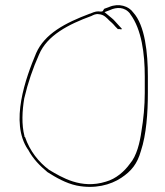

<svg xmlns="http://www.w3.org/2000/svg" viewBox="-20 -710 641 744"><path d="M74 -329C88 -389 108 -447 131 -498C162 -573 246 -616 334 -648C342 -652 351 -657 363 -655C383 -654 395 -639 403 -631C409 -626 419 -617 427 -607L437 -597C441 -598 445 -597 450 -596C451 -597 454 -598 450 -601L438 -614C429 -623 422 -633 414 -639L385 -663L406 -671C432 -683 463 -684 484 -657V-656C484 -655 485 -656 485 -655C529 -596 541 -501 541 -414V-350C541 -300 536 -248 528 -201C522 -158 510 -106 483 -75C463 -47 430 -17 390 -6C294 24 219 -23 170 -52C130 -82 96 -124 77 -179H75V-182C63 -227 66 -282 74 -329ZM88 -131H89V-130C108 -94 135 -67 164 -43C197 -22 235 0 277 9C347 23 408 7 450 -21C489 -47 512 -75 526 -125C547 -188 553 -273 553 -350V-414C553 -504 542 -612 496 -662C479 -686 441 -699 403 -683L384 -676C383 -674 380 -671 379 -668V-667L372 -665C355 -667 350 -666 329 -657H328C232 -621 153 -579 120 -504C80 -409 17 -236 88 -131ZM163 -41H164ZM363 -655H364ZM438 -611V-612ZM483 -73Z"/></svg>

Font: Stray Cat
Style: HlExt
Weight: 100
Version: Version 1.0